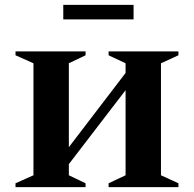

<svg xmlns="http://www.w3.org/2000/svg" viewBox="-20 -772 800 792"><path d="M44 0V-16L118 -49V-511L44 -544V-560H333V-544L264 -511V-165L498 -471V-511L428 -544V-560H716V-544L644 -511V-49L716 -16V0H428V-16L498 -49V-400L264 -95V-49L333 -16V0ZM241 -692V-752H531V-692Z"/></svg>

Font: Spectral SC
Style: Bold
Weight: 700
Designer: Jean-Baptiste Levee
Foundry: Production Type
Version: Version 2.001